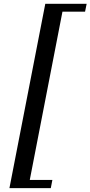

<svg xmlns="http://www.w3.org/2000/svg" viewBox="-20 -768 473 1004"><path d="M245.6 215.8H29.3L216.8 -748H433.1L424.8 -707H306.6L135.7 172.9H253.9Z"/></svg>

Font: Dai Banna SIL Light
Style: BoldOblique
Weight: 700
Italic angle: -11°
Designer: Victor Gaultney
Foundry: SIL International
Version: Version 2.000